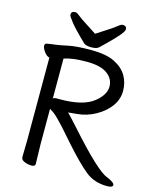

<svg xmlns="http://www.w3.org/2000/svg" viewBox="-133 -994 911 1106"><g transform="rotate(15 323.0 -441.5)"><path d="M318.8 -811Q351.1 -832 384.5 -853.5Q418 -875 434.1 -888.4Q450.2 -901.9 460 -901.9Q483.9 -901.9 483.9 -880.9Q483.9 -859.9 396 -774.9Q376 -755.9 363 -742.9Q350.1 -730 318.6 -730Q287.1 -730 273.9 -740.2Q204.1 -807.1 178.5 -840.1Q152.8 -873 152.8 -879.9Q152.8 -901.9 176.8 -901.9Q187 -901.9 203.1 -888.4Q219.2 -875 253.2 -853.5Q287.1 -832 318.8 -811ZM98.1 -17.1 100.1 -116.2V-609.9H105Q82 -609.9 61 -645Q53.2 -658.2 53.2 -670.2Q53.2 -682.1 65.9 -684.1Q85.9 -688 112.1 -690.9Q138.2 -693.8 185.5 -704.3Q232.9 -714.8 322.5 -714.8Q412.1 -714.8 462.6 -689.5Q513.2 -664.1 536.6 -624Q560.1 -584 560.1 -534.4Q560.1 -484.9 530.5 -443.4Q501 -401.9 448.5 -372.3Q396 -342.8 337.9 -337.9L286.1 -333Q307.1 -312 350.1 -264.2Q540 -50.8 599.1 -30.8Q646 -11.2 646 3.9Q646 19 611.8 19Q536.1 19 483.2 -23.4Q430.2 -65.9 342.8 -164.1L274.9 -241.2Q221.2 -299.8 201.2 -313Q181.2 -326.2 180.2 -326.2V-115.2L183.1 1Q183.1 17.1 161.6 17.1Q140.1 17.1 119.1 8.5Q98.1 0 98.1 -17.1ZM180.2 -387.2Q185.1 -394 201.2 -394H221.2Q340.8 -394 402.8 -431.2Q437 -452.1 457.5 -480.5Q478 -508.8 478 -537.1Q478 -584 438 -613.5Q397.9 -643.1 314 -643.1Q230 -643.1 180.2 -626Z"/></g></svg>

Font: LXGW WenKai Screen
Style: Regular
Weight: 400
Designer: LXGW / Fontworks Inc.
Foundry: LXGW / Fontworks Inc.
Version: Version 1.510;January 18,2025